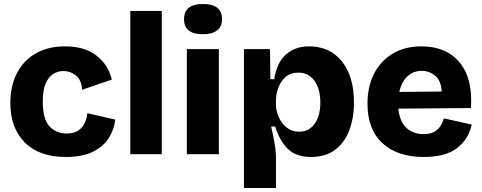

<svg xmlns="http://www.w3.org/2000/svg" viewBox="-20 -775 2423 965"><path d="M312 14Q176 14 104 -59.5Q32 -133 32 -257Q32 -342 64.5 -406Q97 -470 159 -506Q221 -542 307 -542Q405 -542 464.5 -496Q524 -450 542 -375L393 -324Q389 -374 361.5 -396Q334 -418 298 -418Q272 -418 248 -403.5Q224 -389 209.5 -355.5Q195 -322 195 -264Q195 -176 229 -140Q263 -104 314 -104Q353 -104 375 -120Q397 -136 407 -159.5Q417 -183 419 -206L559 -174Q554 -124 526.5 -81Q499 -38 446.5 -12Q394 14 312 14Z M635 0V-720H793V0Z M919 0V-528H1080V0ZM1000 -603Q905 -603 905 -678Q905 -755 1000 -755Q1096 -755 1096 -678Q1096 -642 1071.5 -622.5Q1047 -603 1000 -603Z M1206 170V-528H1337L1339 -378L1358 -376Q1371 -460 1417 -501Q1463 -542 1533 -542Q1638 -542 1698.5 -466.5Q1759 -391 1759 -260Q1759 -182 1735.5 -120Q1712 -58 1664 -22Q1616 14 1543 14Q1470 14 1428.5 -25Q1387 -64 1363 -139H1343Q1352 -99 1359.5 -58Q1367 -17 1367 19V170ZM1484 -113Q1533 -113 1561.5 -153Q1590 -193 1590 -259Q1590 -329 1560 -369.5Q1530 -410 1480 -410Q1439 -410 1414 -387Q1389 -364 1378 -331.5Q1367 -299 1367 -271V-249Q1367 -218 1381 -186.5Q1395 -155 1421 -134Q1447 -113 1484 -113Z M2109 14Q1978 14 1902.5 -55Q1827 -124 1827 -254Q1827 -339 1859.5 -403.5Q1892 -468 1953 -505Q2014 -542 2098 -542Q2223 -542 2290 -461Q2357 -380 2347 -232L1982 -229Q1989 -162 2023.5 -131.5Q2058 -101 2108 -101Q2144 -101 2164.5 -113.5Q2185 -126 2195.5 -144.5Q2206 -163 2211 -180L2351 -149Q2335 -76 2277.5 -31Q2220 14 2109 14ZM2100 -419Q2058 -419 2028 -391.5Q1998 -364 1987 -313L2200 -315Q2197 -370 2167 -394.5Q2137 -419 2100 -419Z"/></svg>

Font: Bricolage Grotesque 10pt ExtraBold
Style: Regular
Weight: 800
Designer: Mathieu Triay
Foundry: Atelier Triay
Version: Version 1.000; ttfautohint (v1.8.4.7-5d5b);gftools[0.9.32]